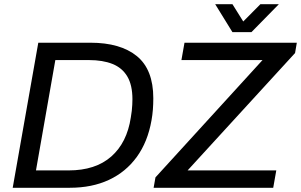

<svg xmlns="http://www.w3.org/2000/svg" viewBox="-20 -888 1424 908"><path d="M40.1 0 161.1 -686H407.7Q549.5 -686 627.3 -622.6Q705 -559.1 705 -423.3Q705 -396 703 -369.9Q701 -343.8 696.5 -319Q678.6 -217.2 627 -146Q575.3 -74.7 495.3 -37.4Q415.2 0 310.1 0ZM150.1 -82.1H304.5Q431.5 -82.1 506.1 -147.7Q580.7 -213.4 598.6 -332.4Q601.7 -349.1 603.2 -363.9Q604.8 -378.8 605.5 -392.2Q606.3 -405.6 606.3 -418.4Q606.3 -485.4 582.2 -526.2Q558.2 -567 512.2 -585.5Q466.3 -603.9 400.8 -603.9H241.7ZM706.5 0 715.2 -49.1 1221.5 -603.9H838L852.5 -686H1383.7L1375.4 -637.2L867.2 -82.1H1286.6L1272.1 0ZM1298.6 -868 1169.1 -736H1079.2L997.8 -868H1079.4L1147.6 -758.9L1103.6 -759.4L1211.3 -868Z"/></svg>

Font: Archivo Variable SemiBold
Style: Italic
Weight: 600
Italic angle: -10°
Designer: Hector Gatti
Foundry: Omnibus-Type
Version: Version 2.001